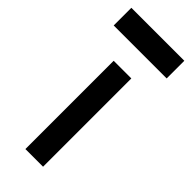

<svg xmlns="http://www.w3.org/2000/svg" viewBox="-304 -668 699 699"><g transform="rotate(45 45.5 -318.0)"><path d="M-90.9 -636.4H181.8V-545.5H-90.9ZM0 -454.5H90.9V0H0Z"/></g></svg>

Font: Micro 5
Style: Regular
Weight: 400
Designer: Sarah Cadigan-Fried
Version: Version 1.000; ttfautohint (v1.8.4.7-5d5b)